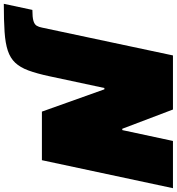

<svg xmlns="http://www.w3.org/2000/svg" viewBox="-106 -748 928 1008"><g transform="rotate(90 358.0 -244.0)"><path d="M-126 200 -94 50Q-55 50 -36.5 44.5Q-18 39 -11 27.5Q-4 16 -1 -1L145 -688H429L530 -422H537L594 -688H842L695 0H440L323 -328H316L254 -38Q240 27 224 70.5Q208 114 183.5 140Q159 166 120 179Q81 192 21 196Q-39 200 -126 200Z"/></g></svg>

Font: Saira Expanded Black
Style: Italic
Weight: 900
Width: 7
Italic angle: -12°
Designer: Hector Gatti with collaboration of the Omnibus-Type team
Foundry: Omnibus-Type
Version: Version 1.101